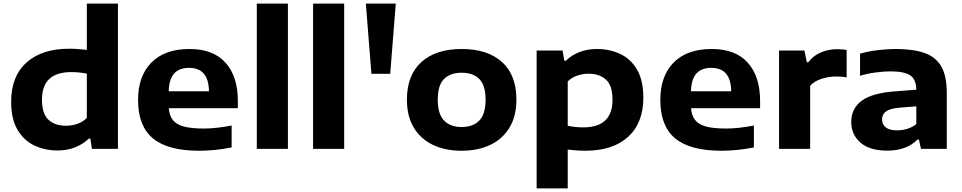

<svg xmlns="http://www.w3.org/2000/svg" viewBox="-20 -828 5351 1068"><path d="M300.5 9Q229 9 170.5 -19Q112 -47 77 -106.8Q42 -166.5 42 -262Q42 -403.5 127.5 -480.2Q213 -557 365 -557Q391 -557 416.5 -555Q442 -553 463 -550.5V-808H636V0H491.5L482.5 -57H474Q443 -27 399.2 -9Q355.5 9 300.5 9ZM347 -128.5Q378 -128.5 408.8 -138.5Q439.5 -148.5 463 -172V-418.5Q445.5 -422 423 -424.5Q400.5 -427 376.5 -427Q213.5 -427 213.5 -273.5Q213.5 -194.5 250 -161.5Q286.5 -128.5 347 -128.5Z M1087 10.5Q914 10.5 831 -58Q748 -126.5 748 -272Q748 -405 822.2 -480.2Q896.5 -555.5 1034 -555.5Q1166 -555.5 1234.5 -479.2Q1303 -403 1303 -266.5V-226H919Q922 -186 941 -161Q960 -136 1001.5 -124.5Q1043 -113 1113.5 -113Q1148.5 -113 1189 -117.5Q1229.5 -122 1268.5 -130V-8Q1219 2 1173.8 6.2Q1128.5 10.5 1087 10.5ZM1031 -450.5Q977 -450.5 948.8 -419.2Q920.5 -388 918.5 -320.5H1142.5Q1141 -387 1113.2 -418.8Q1085.5 -450.5 1031 -450.5Z M1408.5 0V-808H1581.5V0Z M1721.5 0V-808H1894.5V0Z M2046 -417.5 2015 -808H2181.5L2150.5 -417.5Z M2548 10.5Q2456.5 10.5 2388 -22.2Q2319.5 -55 2281.5 -118.2Q2243.5 -181.5 2243.5 -273.5Q2243.5 -410.5 2324.2 -483Q2405 -555.5 2548 -555.5Q2691.5 -555.5 2772 -483.5Q2852.5 -411.5 2852.5 -273.5Q2852.5 -182.5 2814.5 -119Q2776.5 -55.5 2708 -22.5Q2639.5 10.5 2548 10.5ZM2548 -121.5Q2611 -121.5 2646 -157.2Q2681 -193 2681 -273Q2681 -354 2646 -388.8Q2611 -423.5 2548 -423.5Q2485 -423.5 2450 -388.8Q2415 -354 2415 -274Q2415 -193.5 2450 -157.5Q2485 -121.5 2548 -121.5Z M2965 220V-547H3109.5L3119 -490H3127Q3158 -520 3201.8 -537.8Q3245.5 -555.5 3300.5 -555.5Q3371 -555.5 3429.8 -528Q3488.5 -500.5 3523.5 -440.8Q3558.5 -381 3558.5 -285Q3558.5 -143 3473.2 -66.2Q3388 10.5 3236 10.5Q3209.5 10.5 3184.2 8.5Q3159 6.5 3138 4V220ZM3224.5 -119.5Q3387 -119.5 3387 -273Q3387 -353 3350.2 -385.5Q3313.5 -418 3254 -418Q3223 -418 3192.2 -408Q3161.5 -398 3138 -375V-128.5Q3155.5 -124.5 3178 -122Q3200.5 -119.5 3224.5 -119.5Z M3992 10.5Q3819 10.5 3736 -58Q3653 -126.5 3653 -272Q3653 -405 3727.2 -480.2Q3801.5 -555.5 3939 -555.5Q4071 -555.5 4139.5 -479.2Q4208 -403 4208 -266.5V-226H3824Q3827 -186 3846 -161Q3865 -136 3906.5 -124.5Q3948 -113 4018.5 -113Q4053.5 -113 4094 -117.5Q4134.5 -122 4173.5 -130V-8Q4124 2 4078.8 6.2Q4033.5 10.5 3992 10.5ZM3936 -450.5Q3882 -450.5 3853.8 -419.2Q3825.5 -388 3823.5 -320.5H4047.5Q4046 -387 4018.2 -418.8Q3990.5 -450.5 3936 -450.5Z M4313.5 0V-547H4454.5L4468 -481.5H4476Q4502.5 -517.5 4545 -536Q4587.5 -554.5 4637.5 -554.5Q4651.5 -554.5 4664.8 -553.2Q4678 -552 4689.5 -550V-397.5Q4675 -400.5 4658.5 -401.5Q4642 -402.5 4627.5 -402.5Q4591 -402.5 4551 -390Q4511 -377.5 4486.5 -351V0Z M4917 10Q4817 10 4766 -35Q4715 -80 4715 -149.5Q4715 -225.5 4774.8 -268.8Q4834.5 -312 4967.5 -320.5L5077 -329Q5076 -387 5042.8 -409Q5009.5 -431 4932.5 -431Q4897.5 -431 4851.5 -425Q4805.5 -419 4764 -406.5V-529.5Q4810.5 -543 4863.8 -549.2Q4917 -555.5 4962 -555.5Q5060.5 -555.5 5123.5 -533Q5186.5 -510.5 5216.5 -457.2Q5246.5 -404 5246.5 -311.5V0H5103L5091.5 -51.5H5083Q5053.5 -20.5 5010 -5.2Q4966.5 10 4917 10ZM4886.5 -163.5Q4886.5 -136 4907 -119.5Q4927.5 -103 4970.5 -103Q4998 -103 5026 -111.2Q5054 -119.5 5077 -138V-236.5L4983 -229Q4930 -224.5 4908.2 -208Q4886.5 -191.5 4886.5 -163.5Z"/></svg>

Font: Encode Sans Exp
Style: Bold
Weight: 700
Width: 7
Designer: Multiple Designers
Foundry: Impallari Type
Version: Version 3.002; ttfautohint (v1.8.3) -l 8 -r 50 -G 200 -x 14 